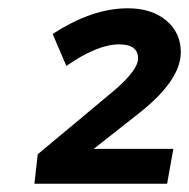

<svg xmlns="http://www.w3.org/2000/svg" viewBox="-20 -803 456 463"><path d="M206 -444H398L383 -360H63L71 -431L258 -587Q313 -635 313 -662Q313 -696 267 -696Q215 -696 140 -644L107 -721Q202 -783 288 -783Q346 -783 381 -753.5Q416 -724 416 -677Q416 -609 314 -529Z"/></svg>

Font: Gontserrat SemiBold
Style: Italic
Weight: 600
Italic angle: -11.3°
Designer: Julieta Ulanovsky
Foundry: Julieta Ulanovsky
Version: Version 6.001